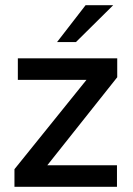

<svg xmlns="http://www.w3.org/2000/svg" viewBox="-20 -717 509 737"><path d="M429 0H35.5V-67.5L312 -410.5H48.5V-493H430V-420.5L161.5 -82.5H429ZM271.5 -555.5H199L308.5 -697H414.5Z"/></svg>

Font: Acari Sans Neue SemiBold
Style: Regular
Weight: 600
Designer: Alfredo Marco Pradil (font), Cristiano Sobral (main changes)
Foundry: Hanken Design Co. (font), Cristiano Sobral (main changes)
Version: Version 2.459;March 19, 2022;FontCreator 14.0.0.2808 64-bit;